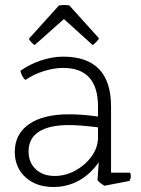

<svg xmlns="http://www.w3.org/2000/svg" viewBox="-20 -736 563 766"><path d="M496 -14 397 5Q380 -4 369 -17L374 -89Q342 -42 295.5 -16Q249 10 193 10Q124 10 81.5 -29Q39 -68 39 -130Q39 -201 95.5 -240.5Q152 -280 255 -280Q278 -280 308 -278Q338 -276 371 -271V-311Q371 -465 232 -465Q196 -465 155.5 -452.5Q115 -440 81 -417Q74 -423 68 -434.5Q62 -446 62 -454Q101 -481 145.5 -495.5Q190 -510 232 -510Q423 -510 423 -311V-47H499Q502 -40 502 -33Q502 -24 496 -14ZM371 -188V-228Q339 -232 309 -234.5Q279 -237 255 -237Q176 -237 135 -210.5Q94 -184 94 -132Q94 -88 122.5 -61Q151 -34 198 -34Q242 -34 281.5 -56Q321 -78 346 -113Q371 -148 371 -188ZM350 -556 235 -660 118 -556Q108 -564 103.5 -569Q99 -574 95 -581L215 -714Q219 -715 225 -715.5Q231 -716 236 -716Q241 -716 247 -715.5Q253 -715 257 -714L375 -583Q367 -569 350 -556Z"/></svg>

Font: Scope One
Style: Regular
Weight: 400
Designer: Dalton Maag Ltd
Foundry: Dalton Maag Ltd
Version: Version 1.002; ttfautohint (v1.4.1) -l 11 -r 50 -G 50 -x 14 